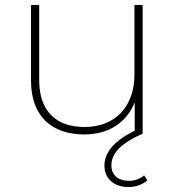

<svg xmlns="http://www.w3.org/2000/svg" viewBox="-20 -539 706 774"><path d="M561 168C545 182 522 190 500 190C459 190 429 169 429 128C429 92 449 46 555 0V-519H522V-239C522 -111 446 -27 321 -27C205 -27 138 -92 138 -216V-519H105V-214C105 -71 188 3 320 3C419 3 491 -46 523 -126V-12C424 36 401 88 401 129C401 182 441 215 497 215C526 215 551 207 574 188Z"/></svg>

Font: Talent ExtraLight
Style: Regular
Weight: 200
Designer: Mike Powis
Version: Version 1.001;hotconv 1.0.109;makeotfexe 2.5.65596